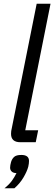

<svg xmlns="http://www.w3.org/2000/svg" viewBox="-20 -760 290 1026"><path d="M89 0Q39 0 39 -45Q39 -53 40 -60Q41 -67 43 -75L176 -740H250L115 -64H184L171 0ZM94 68Q135 68 135 100Q135 106 134 114.5Q133 123 131 131Q124 157 105 189Q86 221 57 246H4Q29 226 43.5 206Q58 186 68 165Q52 165 43 157Q34 149 34 136Q34 124 39 106Q44 89 55.5 78.5Q67 68 94 68Z"/></svg>

Font: IBM Plex Sans Condensed
Style: Italic
Weight: 400
Width: 3
Italic angle: -11°
Designer: Mike Abbink, Paul van der Laan, Pieter van Rosmalen
Foundry: Bold Monday
Version: Version 1.3